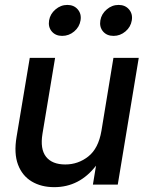

<svg xmlns="http://www.w3.org/2000/svg" viewBox="-20 -751 600 781"><path d="M200.7 10.3Q147.5 10.3 108.9 -12.9Q70.3 -36.1 53.2 -81.5Q36.1 -127 47.4 -194.3L101.1 -515.6H204.1L152.8 -207Q142.6 -145 167.2 -113.5Q191.9 -82 245.6 -82Q297.9 -82 339.1 -114.5Q380.4 -147 392.6 -218.8L441.4 -515.6H544.4L459 0H357.9L370.6 -77.1Q303.2 10.3 200.7 10.3ZM441.9 -605Q414.6 -605 399.2 -623Q383.8 -641.1 388.2 -668Q392.6 -694.3 414.1 -712.6Q435.5 -731 462.4 -731Q489.3 -731 504.9 -712.6Q520.5 -694.3 516.1 -668Q511.7 -641.1 490.2 -623Q468.8 -605 441.9 -605ZM232.9 -605Q206.1 -605 190.7 -623Q175.3 -641.1 179.7 -668Q184.1 -694.3 205.6 -712.6Q227.1 -731 253.9 -731Q280.8 -731 296.4 -712.6Q312 -694.3 307.6 -668Q303.2 -641.1 281.7 -623Q260.3 -605 232.9 -605Z"/></svg>

Font: Inter Display Medium
Style: Italic
Weight: 500
Italic angle: -9.39999°
Designer: Rasmus Andersson
Foundry: rsms
Version: Version 4.000;git-a52131595